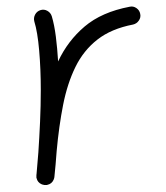

<svg xmlns="http://www.w3.org/2000/svg" viewBox="-20 -531 501 579"><path d="M113.8 26.9Q110.4 26.4 107.4 25.4Q106.9 25.4 106.4 24.9Q106.4 24.9 106 24.9Q93.3 19.5 90.3 6.3Q90.3 5.9 89.8 4.9Q89.8 4.9 89.8 4.4Q89.4 1 89.8 -2.9Q89.8 -4.9 90.3 -7.3Q91.8 -23.4 93 -39.6Q94.2 -55.7 95.7 -71.8Q98.6 -115.2 100.8 -163.6Q103 -211.9 103 -259.8Q103 -322.8 98.1 -378.7Q93.3 -434.6 83.5 -466.3Q80.6 -477.1 85.9 -487.1Q91.3 -497.1 102.1 -500.5Q112.8 -503.9 122.8 -498.3Q132.8 -492.7 136.2 -481.9Q144 -455.6 148.4 -420.7Q152.8 -385.7 155.3 -345.7Q184.1 -407.7 235.4 -451.2Q286.6 -494.6 371.1 -510.7Q381.8 -513.2 391.4 -506.6Q400.9 -500 402.8 -489.3Q405.3 -478.5 398.7 -469Q392.1 -459.5 381.3 -457Q315.4 -444.3 273.7 -411.6Q231.9 -378.9 207.5 -329.1Q183.1 -279.3 170.4 -215.1Q157.7 -150.9 150.9 -75.7Q147.9 -33.7 144 2.9Q143.6 6.3 142.1 9.8Q142.1 9.8 142.1 9.8Q142.1 10.7 141.6 11.2Q136.2 23.4 123 26.4Q122.6 26.4 121.6 26.4Q121.6 26.4 121.6 26.9Q117.7 27.3 113.8 26.9Z"/></svg>

Font: Mikhak-DS2-FD Light
Style: Regular
Weight: 300
Designer: Amin Abedi
Version: Version 3.2